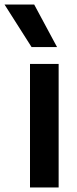

<svg xmlns="http://www.w3.org/2000/svg" viewBox="-73 -828 338 848"><path d="M59.5 0V-545.5H186V0ZM66.5 -620 -53 -808H78L179 -620Z"/></svg>

Font: Encode Sans Semi Condensed SmBd
Style: Regular
Weight: 600
Width: 4
Designer: Multiple Designers
Foundry: Impallari Type
Version: Version 2.000